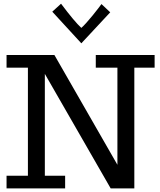

<svg xmlns="http://www.w3.org/2000/svg" viewBox="-20 -1038 880 1058"><path d="M16.1 0V-69.8H133.8V-665H16.1V-734.9H279.8L627 -129.9V-665H507.8V-734.9H832V-665H720.2V0H589.8L227.1 -630.9V-69.8H338.9V0ZM428.2 -799.3 268.1 -973.6 316.4 -1017.6Q391.1 -918 428.2 -884.3Q439.9 -894.5 456.5 -913.1Q473.1 -931.6 490.2 -952.6Q507.3 -973.6 520 -990.2L539.1 -1015.6L587.4 -970.2Z"/></svg>

Font: Trocchi
Style: Regular
Weight: 400
Designer: Vernon Adams
Foundry: Vernon Adams
Version: Version 1.101; ttfautohint (v1.8.4.7-5d5b);gftools[0.9.27]